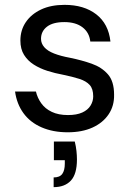

<svg xmlns="http://www.w3.org/2000/svg" viewBox="-20 -533 542 791"><path d="M259 12Q198 12 151 -8.5Q104 -29 76.5 -67Q49 -105 42 -156H128Q134 -130 150 -107.5Q166 -85 193.5 -72Q221 -59 260 -59Q296 -59 319 -69.5Q342 -80 353 -98Q364 -116 364 -136Q364 -167 349.5 -183Q335 -199 307 -208Q279 -217 240 -225Q207 -231 175.5 -241Q144 -251 119 -267Q94 -283 79 -307Q64 -331 64 -366Q64 -409 86.5 -442Q109 -475 149.5 -494Q190 -513 246 -513Q326 -513 376.5 -474Q427 -435 435 -362H352Q348 -399 320 -420.5Q292 -442 245 -442Q198 -442 173.5 -423Q149 -404 149 -373Q149 -354 162.5 -338.5Q176 -323 203 -312.5Q230 -302 268 -295Q317 -285 358 -270.5Q399 -256 424.5 -227Q450 -198 450 -143Q451 -97 427.5 -62Q404 -27 361 -7.5Q318 12 259 12ZM201 238V198Q226 198 236.5 183.5Q247 169 247 141V127H202V50H288Q293 70 295 89Q297 108 297 124Q297 184 272 211Q247 238 201 238Z"/></svg>

Font: DM Sans 17pt
Style: Regular
Weight: 400
Version: Version 4.004;gftools[0.9.30]